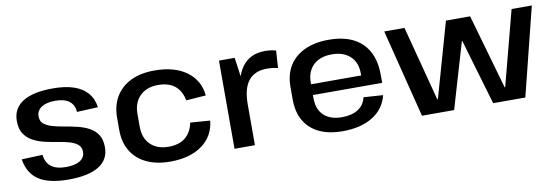

<svg xmlns="http://www.w3.org/2000/svg" viewBox="-47 -849 3330 1158"><g transform="rotate(-10 1618.0 -270.0)"><path d="M299 9Q179 9 117 -32Q55 -73 41 -160L169 -165Q175 -116 206.5 -92Q238 -68 297 -68Q352 -68 382.5 -87Q413 -106 413 -141Q413 -170 393.5 -186Q374 -202 342 -211Q310 -220 271 -226Q232 -232 193.5 -241Q155 -250 123 -267.5Q91 -285 71.5 -314.5Q52 -344 52 -393Q52 -469 114.5 -509Q177 -549 299 -549Q374 -549 426.5 -531.5Q479 -514 510 -478.5Q541 -443 548 -390L419 -384Q416 -428 386 -450.5Q356 -473 302 -473Q247 -473 216.5 -453Q186 -433 186 -397Q186 -367 206 -351Q226 -335 258 -326Q290 -317 328.5 -310.5Q367 -304 405.5 -295Q444 -286 476.5 -269Q509 -252 528.5 -222.5Q548 -193 548 -145Q548 -69 484.5 -30Q421 9 299 9Z M922 9Q838 9 777 -20Q716 -49 683.5 -103Q651 -157 651 -232V-308Q651 -382 684 -436.5Q717 -491 777.5 -520Q838 -549 922 -549Q1044 -549 1118 -495Q1192 -441 1201 -347L1080 -338Q1069 -397 1031 -428Q993 -459 928 -459Q858 -459 817 -418.5Q776 -378 776 -309V-231Q776 -161 816.5 -121Q857 -81 928 -81Q992 -81 1030.5 -112.5Q1069 -144 1080 -202L1201 -193Q1192 -100 1118 -45.5Q1044 9 922 9Z M1316 -540H1412L1441 -334V0H1316ZM1409 -284Q1409 -415 1457.5 -482Q1506 -549 1598 -549Q1615 -549 1632 -547Q1649 -545 1666 -540L1659 -434Q1627 -442 1592 -442Q1517 -442 1479 -394.5Q1441 -347 1441 -251Z M1978 9Q1894 9 1835 -19Q1776 -47 1744.5 -101Q1713 -155 1713 -232V-308Q1713 -384 1746 -437.5Q1779 -491 1841 -520Q1903 -549 1989 -549Q2121 -549 2191.5 -481Q2262 -413 2262 -287V-237H1815V-303H2163L2145 -278V-315Q2145 -383 2104 -421Q2063 -459 1992 -459Q1920 -459 1879 -420Q1838 -381 1838 -312V-218Q1838 -149 1877.5 -112Q1917 -75 1988 -75Q2049 -75 2087.5 -100Q2126 -125 2136 -171L2255 -163Q2234 -80 2161.5 -35.5Q2089 9 1978 9Z M2328 -540H2452L2572 -82H2576L2706 -540H2854L2985 -82H2988L3108 -540H3232L3097 0H2900L2782 -401H2779L2661 0H2464Z"/></g></svg>

Font: Pathway Extreme 28pt SemiBold
Style: Regular
Weight: 600
Designer: Eduardo Rodriguez Tunni
Foundry: Eduardo Rodriguez Tunni
Version: Version 1.001;gftools[0.9.26]